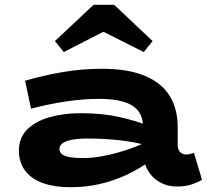

<svg xmlns="http://www.w3.org/2000/svg" viewBox="-20 -771 868 804"><path d="M720 10Q681 10 649 -8Q617 -26 598 -59.5Q579 -93 579 -138V-238Q579 -282 557.5 -308Q536 -334 495 -345.5Q454 -357 396 -357Q327 -357 255 -346Q183 -335 110 -316L85 -433Q165 -456 244.5 -469.5Q324 -483 407 -483Q516 -483 586.5 -453.5Q657 -424 690.5 -369.5Q724 -315 724 -239V-166Q724 -143 735 -133.5Q746 -124 759 -124Q769 -124 777.5 -126.5Q786 -129 792 -131L826 -18Q809 -8 783.5 1Q758 10 720 10ZM275 13Q209 13 160.5 -4Q112 -21 85.5 -56Q59 -91 59 -142Q60 -196 95 -230Q130 -264 188.5 -280.5Q247 -297 317 -297Q409 -297 480 -281Q551 -265 611 -241V-159Q538 -178 473.5 -184.5Q409 -191 345 -191Q308 -191 282 -186Q256 -181 242.5 -171.5Q229 -162 229 -147Q229 -133 240.5 -124.5Q252 -116 275 -112.5Q298 -109 329 -109Q365 -109 411.5 -117.5Q458 -126 509.5 -143Q561 -160 611 -185L608 -97Q564 -64 510.5 -39Q457 -14 398 -0.5Q339 13 275 13ZM247 -553 210 -599 372 -751H458L619 -599L582 -553L413 -638Z"/></svg>

Font: BioRhyme SemiExpanded ExtraBold
Style: Regular
Weight: 800
Width: 6
Designer: Aoife Mooney
Foundry: Aoife Mooney Type
Version: Version 1.600;gftools[0.9.33]